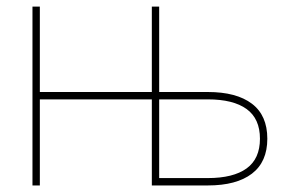

<svg xmlns="http://www.w3.org/2000/svg" viewBox="-20 -566 882 586"><path d="M456.1 0V-22.5H614.3Q691.9 -22.5 732.7 -52Q773.4 -81.5 773.4 -142.6Q773.4 -203.6 732.7 -233.2Q691.9 -262.7 614.3 -262.7H456.1V-285.2H614.3Q701.7 -285.2 748.8 -249.5Q795.9 -213.9 795.9 -142.6Q795.9 -71.8 748.8 -35.9Q701.7 0 614.3 0ZM79.1 0V-545.9H101.6V0ZM93.8 -262.7V-285.2H448.2V-262.7ZM443.4 0V-545.9H465.8V0Z"/></svg>

Font: Inter 24pt Thin
Style: Regular
Weight: 250
Designer: Rasmus Andersson
Foundry: rsms
Version: Version 4.001;git-66647c0bb